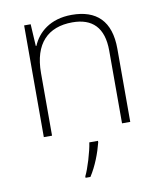

<svg xmlns="http://www.w3.org/2000/svg" viewBox="-85 -608 752 897"><g transform="rotate(-10 291.0 -159.5)"><path d="M316 -540C213 -540 154 -486 129 -426H126L120 -530H89V0H128V-297C128 -437 197 -505 313 -505C407 -505 460 -455 460 -345V0H499V-347C499 -479 433 -540 316 -540ZM335 68V61H294C288 104 264 183 248 214V221H271C301 175 323 116 335 68Z"/></g></svg>

Font: Noto Sans Gurmukhi UI ExtraLight
Style: Regular
Weight: 200
Designer: Jelle Bosma - Monotype Design Team
Foundry: Monotype Imaging Inc.
Version: Version 2.004